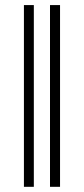

<svg xmlns="http://www.w3.org/2000/svg" viewBox="-20 -718 327 748"><path d="M111.8 9.8H73.2V-698.2H111.8ZM213.9 9.8H174.8V-698.2H213.9Z"/></svg>

Font: Linux Biolinum
Style: Regular
Weight: 400
Designer: Philipp H. Poll
Foundry: Philipp H. Poll
Version: Version 0.6.4